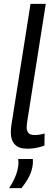

<svg xmlns="http://www.w3.org/2000/svg" viewBox="-20 -760 284 994"><path d="M138 -740H217L123 -144Q121 -132 119.5 -121Q118 -110 118 -100Q118 -84 126.5 -72.5Q135 -61 160 -61Q172 -61 184.5 -63Q197 -65 211 -69L210 -6Q191 1 168 5.5Q145 10 122 10Q77 10 56.5 -12.5Q36 -35 36 -73Q36 -84 37 -96.5Q38 -109 40 -119ZM74 63H150Q151 75 150 89Q146 125 130 155.5Q114 186 91 214H27Q69 151 75 94Q77 77 74 63Z"/></svg>

Font: Georama
Style: Italic
Weight: 400
Italic angle: -9°
Designer: Jean-Baptiste Levee
Foundry: Production Type
Version: Version 1.000